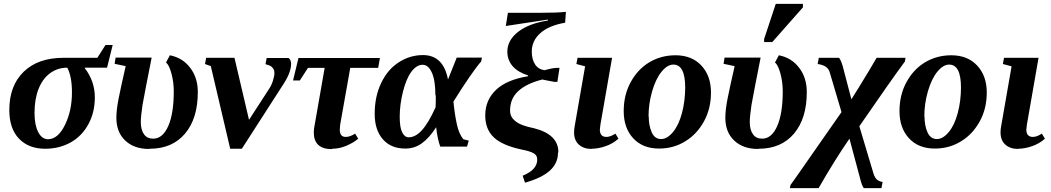

<svg xmlns="http://www.w3.org/2000/svg" viewBox="-20 -757 5418 990"><path d="M228 -39H227Q279 -39 315 -113Q351 -186 351 -281Q351 -362 327 -408Q277 -408 239 -380Q200 -352 179 -299Q158 -246 158 -175Q158 -113 177 -76Q196 -39 228 -39ZM417 -408V-406Q469 -338 469 -255Q469 -178 436 -117Q403 -56 345 -23Q286 10 213 10Q127 10 77 -43Q28 -95 28 -190Q28 -315 102 -387Q176 -459 308 -459H482L524 -525H561L532 -408Z M752 10 748 11Q671 11 625 -33Q580 -76 580 -150Q580 -191 592 -251Q604 -311 628 -416L571 -428L576 -460H762Q729 -294 715 -217Q706 -157 706 -128Q706 -87 723 -64Q739 -42 770 -42Q819 -42 848 -108Q876 -173 876 -285Q876 -334 864 -378Q852 -422 836 -435L856 -472Q922 -459 961 -407Q1000 -356 1000 -282Q1000 -146 934 -68Q868 10 752 10Z M1189 -459 1264 -139 1363 -292Q1380 -316 1387 -340Q1395 -366 1395 -379Q1395 -393 1391 -400Q1386 -408 1379 -414Q1372 -420 1349 -426L1355 -458H1468Q1481 -448 1481 -428Q1481 -383 1440 -321L1227 10H1167L1067 -416L1037 -427L1043 -459Z M1693 10 1692 12Q1598 12 1598 -74Q1598 -90 1602 -110L1654 -407H1568L1526 -342H1491L1519 -458H1939L1930 -407H1786L1734 -114L1732 -88Q1732 -70 1740 -60Q1747 -51 1763 -51Q1785 -51 1811 -68L1827 -42Q1803 -21 1765 -5Q1729 10 1693 10Z M2397 -32 2388 -1H2250Q2235 -43 2229 -101Q2193 -45 2155 -18Q2118 9 2069 9Q1996 9 1954 -39Q1912 -87 1912 -170Q1912 -259 1945 -328Q1978 -398 2035 -435Q2093 -473 2161 -473Q2266 -473 2290 -347L2335 -460H2465L2461 -440Q2441 -418 2402 -362Q2362 -304 2318 -233Q2325 -163 2336 -115Q2346 -68 2369 -39ZM2227 -266 2225 -265Q2225 -342 2207 -382Q2189 -423 2159 -423Q2128 -423 2101 -387Q2075 -352 2058 -285Q2041 -217 2041 -155Q2041 -99 2054 -74Q2067 -49 2087 -49Q2122 -49 2155 -85Q2189 -122 2226 -204L2227 -236Z M2859 27 2857 32Q2857 84 2816 122Q2775 160 2687 185L2675 149Q2751 118 2750 65Q2750 43 2731 33Q2711 22 2674 15Q2572 -6 2527 -48Q2482 -90 2482 -162Q2482 -241 2538 -294Q2593 -346 2703 -364V-368Q2650 -385 2623 -416Q2596 -448 2596 -491Q2596 -550 2653 -594Q2710 -637 2805 -651V-656L2588 -623L2599 -691H2766Q2856 -691 2898 -696L2894 -640Q2809 -625 2766 -586Q2722 -547 2722 -491Q2722 -451 2739 -425Q2755 -400 2787 -395Q2826 -406 2850 -407H2865L2854 -335H2838Q2834 -335 2811 -340L2776 -347Q2694 -326 2652 -287Q2610 -248 2610 -187Q2610 -164 2622 -148Q2635 -131 2658 -119Q2684 -106 2733 -96Q2859 -64 2859 27Z M3030 10 3031 11Q2989 11 2964 -12Q2940 -34 2940 -75Q2940 -91 2944 -111L2997 -415L2952 -427L2958 -459H3136L3076 -115L3073 -89Q3073 -51 3107 -51Q3127 -51 3153 -68L3169 -42Q3140 -16 3102 -3Q3064 10 3030 10Z M3324 -156 3325 -157Q3325 -109 3340.5 -74.5Q3356 -40 3389 -40Q3420 -40 3450 -76Q3480 -112 3496.5 -174.5Q3513 -237 3513 -306Q3513 -424 3452 -424Q3421 -424 3391 -387Q3361 -350 3342.5 -286Q3324 -222 3324 -156ZM3463 -472Q3547 -472 3596.5 -419Q3646 -366 3646 -280Q3646 -197 3610 -131.5Q3574 -66 3516 -30Q3455 9 3378 9Q3294 9 3245 -44Q3196 -97 3196 -184Q3196 -267 3231.5 -332.5Q3267 -398 3325 -434Q3387 -472 3463 -472Z M3892 10 3888 11Q3811 11 3765 -33Q3720 -76 3720 -150Q3720 -191 3732 -251Q3744 -311 3768 -416L3711 -428L3716 -460H3902Q3869 -294 3855 -217Q3846 -157 3846 -128Q3846 -87 3863 -64Q3879 -42 3910 -42Q3959 -42 3988 -108Q4016 -173 4016 -285Q4016 -334 4004 -378Q3992 -422 3976 -435L3996 -472Q4062 -459 4101 -407Q4140 -356 4140 -282Q4140 -146 4074 -68Q4008 10 3892 10ZM3920 -540V-556L3980 -737H4120V-719L3962 -540Z M4319 -179 4258 -385Q4253 -402 4239 -412Q4224 -423 4196 -427L4202 -459H4306Q4314 -452 4325 -417L4370 -245Q4404 -298 4466 -401L4500 -459H4649L4646 -440Q4579 -350 4411 -106L4484 138Q4492 162 4503 170Q4516 180 4531 181L4525 213H4435Q4425 206 4413 156L4360 -42Q4284 68 4201 213H4053L4056 197Q4078 167 4180 20Z M4746 -156 4747 -157Q4747 -109 4762.5 -74.5Q4778 -40 4811 -40Q4842 -40 4872 -76Q4902 -112 4918.5 -174.5Q4935 -237 4935 -306Q4935 -424 4874 -424Q4843 -424 4813 -387Q4783 -350 4764.5 -286Q4746 -222 4746 -156ZM4885 -472Q4969 -472 5018.5 -419Q5068 -366 5068 -280Q5068 -197 5032 -131.5Q4996 -66 4938 -30Q4877 9 4800 9Q4716 9 4667 -44Q4618 -97 4618 -184Q4618 -267 4653.5 -332.5Q4689 -398 4747 -434Q4809 -472 4885 -472Z M5229 10 5230 11Q5188 11 5163 -12Q5139 -34 5139 -75Q5139 -91 5143 -111L5196 -415L5151 -427L5157 -459H5335L5275 -115L5272 -89Q5272 -51 5306 -51Q5326 -51 5352 -68L5368 -42Q5339 -16 5301 -3Q5263 10 5229 10Z"/></svg>

Font: Libra Serif Modern
Style: Bold Italic
Weight: 700
Italic angle: -12°
Designer: Stefan Peev, Context Ltd
Foundry: Stefan Peev, Context Ltd
Version: Version 1.000